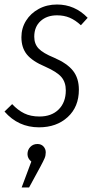

<svg xmlns="http://www.w3.org/2000/svg" viewBox="-25 -554 429 852"><path d="M364 -475 334 -442Q309 -465 284 -475.5Q259 -486 228 -486Q183 -486 155 -460.5Q127 -435 127 -391Q127 -359 146.5 -338.5Q166 -318 215 -298Q273 -273 299 -240Q325 -207 325 -156Q325 -80 275.5 -34.5Q226 11 148 11Q56 11 -5 -59L29 -92Q54 -65 82.5 -51Q111 -37 150 -37Q204 -37 235.5 -68.5Q267 -100 267 -153Q267 -189 247.5 -212Q228 -235 176 -258Q119 -282 94.5 -312Q70 -342 70 -389Q70 -429 90.5 -462Q111 -495 147 -514.5Q183 -534 228 -534Q307 -534 364 -475ZM178 122Q178 136 173 148Q168 160 154 186L104 278H71L114 163Q97 149 97 130Q97 111 109.5 98Q122 85 141 85Q158 85 168 96Q178 107 178 122Z"/></svg>

Font: Fira Sans Extra Condensed Light
Style: Italic
Weight: 300
Width: 3
Italic angle: -8°
Designer: Carrois Corporate & Edenspiekermann AG
Foundry: Carrois Corporate GbR & Edenspiekermann AG
Version: Version 4.203